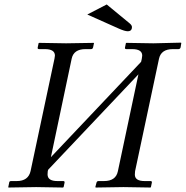

<svg xmlns="http://www.w3.org/2000/svg" viewBox="-20 -838 832 860"><path d="M692 -574 585 -71Q584 -66 584 -56Q584 -27 628 -27H654Q662 -27 660 -19L656 0L654 2Q571 0 533 0L409 2L407 0L412 -19Q414 -27 421 -27H446Q499 -27 508 -71L600 -505L196 -78L194 -72Q193 -66 193 -57Q193 -27 237 -27H263Q271 -27 269 -19L265 0L262 2Q180 0 142 0L18 2L17 0L21 -19Q21 -27 30 -27H55Q107 -27 117 -72L224 -575Q226 -585 226 -589Q226 -618 181 -618H155Q147 -618 149 -626L153 -645L156 -646Q239 -644 276 -644L400 -646L401 -645L397 -626Q395 -618 388 -618H363Q310 -618 301 -575L208 -134L612 -561L615 -574Q617 -586 617 -589Q617 -618 572 -618H546Q538 -618 540 -626L544 -645L546 -646Q629 -644 667 -644L791 -647L792 -645L789 -626Q787 -618 779 -618H754Q701 -618 692 -574ZM571 -717Q571 -698 552 -698Q539 -698 512 -710L371 -773L458 -818L560 -734Q571 -725 571 -717Z"/></svg>

Font: Linux Libertine O
Style: Italic
Weight: 400
Italic angle: -12°
Designer: Philipp H. Poll
Foundry: Philipp H. Poll
Version: Version 5.1.6